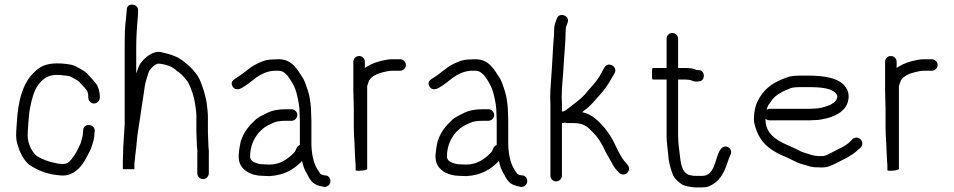

<svg xmlns="http://www.w3.org/2000/svg" viewBox="-20 -756 4137 833"><path d="M413 -332V-338C413 -358.1 406.9 -377.1 399 -390C391 -402 364.9 -428.6 356 -439C341.3 -452.1 322.4 -460.1 305 -470C287.5 -478 252.1 -481 228 -481C180.7 -481 151.6 -467.4 128 -442C83.8 -401.2 64.4 -337 56 -261C54.2 -230.3 50 -199.3 50 -167C50 -155.7 51.7 -144 55 -132L65 -102C77.2 -74 92.4 -50 116 -35C145.3 -17.4 182 -1.7 224 3L242 5C258.3 6.6 271.5 4.5 284 0C321.7 -15.1 343.1 -48.1 361 -84L370 -101C373.3 -107.7 375.7 -113.7 377 -119C383.1 -135.4 390 -156.9 390 -179L391 -189C391 -220 341 -222.7 341 -191L340 -181C340 -171.3 336.6 -155.4 334 -149L330 -135C328.7 -131.7 327 -128 325 -124L317 -107C310.6 -95.4 303.1 -81.7 295.5 -72C286.8 -60.9 276 -45 257 -45C253.7 -44.3 250 -44.3 246 -45C233.4 -45 225.5 -47.7 214 -50C187.8 -55.2 163 -65.5 143 -77C120.4 -92.1 100 -131 100 -168C100 -176.7 100.3 -185.3 101 -194L103 -224C105.6 -244.7 105.9 -267 110 -286C117.6 -324.1 126.3 -360.3 145 -387C164.4 -411.3 183.9 -431 227 -431C233.7 -431 240.3 -430.7 247 -430C256.2 -428.3 274.7 -427.8 283 -425C293.3 -419.1 300.6 -416.5 311 -410C324.2 -403.4 327 -397 340 -383C353.4 -369.6 363 -360.2 363 -338V-332C363 -318.8 374.8 -307 388 -307C401.2 -307 413 -318.8 413 -332Z M530 -714 529 -702C528.3 -694 527.7 -686.3 527 -679C521.2 -641.3 521 -594.6 521 -551V-214C518.9 -170.3 514 -129.7 514 -87C513.3 -77 513 -68 513 -60V-22H563V-41C563 -46.3 563.7 -53.3 565 -62C566.8 -88.3 570.7 -107 573 -137C575.6 -168.8 580.8 -202.8 586 -233C590 -256.1 598.9 -324 603 -346C606.2 -371.8 609.8 -396.4 617 -418C621.3 -428.4 623.4 -442.6 629 -451C636.1 -459.6 651.8 -480 669 -480C702.4 -476.7 729.3 -466.7 748 -448C758.1 -440.4 766.6 -434.8 775 -425C783.5 -414.1 793.1 -406.2 799 -393C810.6 -369.8 822 -335.9 826 -308C828 -290 832 -273.2 832 -253V-186C832 -172.6 834 -142.3 834 -129C834 -115.4 837.9 -103.3 836 -90V-4C836 9.2 847.8 21 861 21C874.2 21 886 9.2 886 -4V-89C887.3 -101.5 884 -114.9 884 -129C884 -143 882 -171.6 882 -186V-255C882 -267 879.3 -285.9 878 -298L876 -314C869.8 -348 857.3 -387.1 844 -416C827.8 -444.3 805.5 -467.9 780 -487C753.1 -510.5 719.4 -520.8 678 -530C641.5 -536.8 606.4 -503.6 591 -483C581 -470.7 578.3 -454.4 571 -438V-552C571 -603 575.4 -654.3 579 -698V-710C582.1 -740.7 530 -747 530 -714Z M1245 -282H1218C1187 -282 1161 -277 1141 -267C1123.7 -257.4 1102.9 -249.9 1088 -236C1059.6 -210.1 1038.4 -184.1 1025 -144C1021 -129 1013.2 -86.2 1016 -68C1019.5 -19.2 1068.8 7 1121 7C1130.3 7.7 1140 8 1150 8C1213.6 4 1253.3 -20.3 1287 -54C1288.3 -55.3 1289.3 -56.7 1290 -58C1295.5 -35.9 1301.8 -15.7 1313 0L1320 14C1324 20.7 1328.7 27 1334 33C1346.9 45.9 1365.9 51.5 1387 55C1393.7 55 1399.7 52.8 1405 48.5C1421.3 35.3 1413.4 5 1391 5L1384 4C1380.2 4 1372.8 -0.2 1370 -2C1365.1 -8.5 1359.2 -18.7 1355 -25C1339 -51.6 1331 -94.5 1331 -136V-233C1331 -241.7 1330.7 -251 1330 -261C1330 -290.5 1326.4 -315.6 1322 -340L1316 -362C1310.4 -378.8 1303.4 -401.7 1295 -416C1270.9 -452.1 1249.2 -499 1189 -499C1180.3 -499 1171.7 -498.7 1163 -498C1132.1 -498 1107 -485.8 1086.5 -475C1062.5 -462.4 1039.6 -440.4 1018 -426C1004.4 -415.1 974.7 -406.8 989 -381C997.9 -365 1015.9 -366.9 1030 -375C1075.9 -400.5 1102.1 -442.5 1167 -449H1189C1203.2 -449 1209.7 -443.6 1218 -437L1228 -427C1244.5 -405 1260.2 -379.1 1267.5 -348.5C1273.7 -322.3 1280 -295.7 1280 -261C1280.7 -251 1281 -241.7 1281 -233V-127C1274.3 -124.3 1269.7 -120 1267 -114L1262 -103C1260 -98.3 1256.7 -94 1252 -90C1228.1 -66.1 1195.7 -42 1149 -42C1140.3 -42 1131.7 -42.3 1123 -43C1116.3 -43 1110 -43.7 1104 -45C1085.7 -50.5 1068.9 -54.3 1065 -74C1065 -123.5 1081.9 -154.7 1103 -181C1109 -187 1115.3 -193 1122 -199C1133.5 -209 1151.7 -215.7 1165 -223C1177 -229 1199.2 -232 1218 -232H1245C1258.2 -232 1270 -243.8 1270 -257C1270 -270.2 1258.2 -282 1245 -282Z M1513 -488V-365C1513 -339.1 1515 -310 1515 -283V-202C1515 -192 1515.3 -181 1516 -169L1518 -135C1518.7 -125 1519 -116 1519 -108C1519 -93.3 1522 -61.8 1522 -50C1522.7 -46 1523 -40.7 1523 -34V-18C1523 -16 1527.2 -15 1535.5 -15C1544.5 -15 1573 -16.9 1573 -24V-382C1575 -389.9 1579 -401 1582 -408C1592.7 -425.8 1619.4 -437.8 1643 -443C1654.5 -445.3 1665.9 -449 1681 -449H1716C1729.2 -449 1741 -460.8 1741 -474C1741 -487.2 1729.2 -499 1716 -499H1681C1671 -499 1661.7 -498 1653 -496C1624.8 -490.9 1596.6 -482.1 1576 -469C1571.3 -467 1567 -464.3 1563 -461V-488C1563 -502.1 1551.7 -513 1538 -513C1524.3 -513 1513 -502.1 1513 -488Z M2099 -282H2072C2041 -282 2015 -277 1995 -267C1977.7 -257.4 1956.9 -249.9 1942 -236C1913.6 -210.1 1892.4 -184.1 1879 -144C1875 -129 1867.2 -86.2 1870 -68C1873.5 -19.2 1922.8 7 1975 7C1984.3 7.7 1994 8 2004 8C2067.6 4 2107.3 -20.3 2141 -54C2142.3 -55.3 2143.3 -56.7 2144 -58C2149.5 -35.9 2155.8 -15.7 2167 0L2174 14C2178 20.7 2182.7 27 2188 33C2200.9 45.9 2219.9 51.5 2241 55C2247.7 55 2253.7 52.8 2259 48.5C2275.3 35.3 2267.4 5 2245 5L2238 4C2234.2 4 2226.8 -0.2 2224 -2C2219.1 -8.5 2213.2 -18.7 2209 -25C2193 -51.6 2185 -94.5 2185 -136V-233C2185 -241.7 2184.7 -251 2184 -261C2184 -290.5 2180.4 -315.6 2176 -340L2170 -362C2164.4 -378.8 2157.4 -401.7 2149 -416C2124.9 -452.1 2103.2 -499 2043 -499C2034.3 -499 2025.7 -498.7 2017 -498C1986.1 -498 1961 -485.8 1940.5 -475C1916.5 -462.4 1893.6 -440.4 1872 -426C1858.4 -415.1 1828.7 -406.8 1843 -381C1851.9 -365 1869.9 -366.9 1884 -375C1929.9 -400.5 1956.1 -442.5 2021 -449H2043C2057.2 -449 2063.7 -443.6 2072 -437L2082 -427C2098.5 -405 2114.2 -379.1 2121.5 -348.5C2127.7 -322.3 2134 -295.7 2134 -261C2134.7 -251 2135 -241.7 2135 -233V-127C2128.3 -124.3 2123.7 -120 2121 -114L2116 -103C2114 -98.3 2110.7 -94 2106 -90C2082.1 -66.1 2049.7 -42 2003 -42C1994.3 -42 1985.7 -42.3 1977 -43C1970.3 -43 1964 -43.7 1958 -45C1939.7 -50.5 1922.9 -54.3 1919 -74C1919 -123.5 1935.9 -154.7 1957 -181C1963 -187 1969.3 -193 1976 -199C1987.5 -209 2005.7 -215.7 2019 -223C2031 -229 2053.2 -232 2072 -232H2099C2112.2 -232 2124 -243.8 2124 -257C2124 -270.2 2112.2 -282 2099 -282Z M2392.5 31C2406.1 31 2418 19.5 2418 6V-222C2422 -222 2426.7 -222.7 2432 -224C2434.7 -222.7 2437.7 -222 2441 -222H2468C2509.2 -222 2527.2 -208.9 2548 -186C2574.6 -161.6 2592.5 -131 2608 -96L2617 -80C2621.6 -70.7 2628.4 -61.2 2633 -52C2639.2 -38.1 2648.7 -24.3 2659 -14L2667 -6C2671.7 -1.3 2677.5 1 2684.5 1C2698.1 1 2709 -10.5 2709 -24C2709 -30.7 2706.7 -36.7 2702 -42C2684.9 -59.1 2672.2 -80.5 2661 -103L2653 -119C2643.8 -139.7 2629.3 -166.9 2616 -184L2604 -200C2580 -227.4 2548.8 -261.9 2506 -269L2511 -274C2541.6 -294.4 2564.7 -325 2589 -352C2611.9 -377.2 2628.8 -407.9 2646 -438C2663 -465.1 2618.4 -491.8 2603 -464C2598.1 -455.4 2593.9 -449.7 2589 -439C2570.8 -402.6 2542.2 -377.3 2518 -347C2495.5 -321.7 2465.4 -302.1 2439 -281C2432.9 -275.8 2425.6 -272 2418 -272V-305C2418 -314.3 2417.7 -324.3 2417 -335C2417 -381.6 2422.9 -420.6 2425 -467C2427.4 -516.6 2434 -571.9 2434 -620C2434 -624.7 2434.3 -629.3 2435 -634C2435 -637.3 2436.3 -642 2439 -648L2443 -659C2453 -688.9 2405.5 -704.4 2396 -676L2392 -665C2386 -649.4 2384 -639.3 2384 -619C2384 -600.5 2381 -577.7 2380 -557.5C2377.5 -505.6 2373.4 -446.6 2370 -396L2368 -366C2367.3 -355.3 2367 -344.3 2367 -333C2367.7 -323.7 2368 -314.3 2368 -305V6C2368 19.5 2378.9 31 2392.5 31Z M2872 -588V-461H2812C2809.3 -461 2808.3 -452.7 2809 -436C2808.3 -419.3 2809.3 -411 2812 -411H2872V-167C2872 -139.8 2876.8 -110.7 2879 -86L2881 -64C2884.9 -40.8 2892.9 -12.3 2901 6C2906.9 20.3 2926.9 36.3 2940 45C2956.3 52.4 2972.1 54.4 2993 57H3027C3037 57 3046 55.7 3054 53C3087.8 39.5 3109.9 13.9 3124 -19C3134.1 -39.3 3139.2 -64.4 3149 -84C3156.6 -97.6 3149.2 -112.4 3139 -117.5C3119.6 -127.2 3107.6 -111.6 3101 -100C3082.4 -66.5 3080.7 7 3027 7H2994C2990.7 6.3 2987.3 6 2984 6C2978.7 4.7 2974 3.7 2970 3C2968 3 2966.3 2.3 2965 1C2942.3 -8.1 2934.1 -41.7 2931 -70C2927.8 -101.9 2922 -131.9 2922 -167V-411H2951C2956.4 -411 2973 -409.7 2978 -408C2989.4 -401.9 2998.6 -401.2 3011 -403C3043 -403 3040.1 -455.2 3008 -452H3001C2993 -460 2965.7 -461 2951 -461H2922V-588C2922 -601.5 2910.1 -613 2896.5 -613C2882.9 -613 2872 -601.5 2872 -588Z M3306 -280 3310 -292C3311.3 -296.7 3315.3 -303.3 3322 -312C3335.4 -332.9 3348.7 -343.4 3369 -355L3387 -364C3395 -366.7 3402.3 -369.7 3409 -373C3421 -377.5 3437.5 -378 3454 -378H3482C3533.2 -378 3598.3 -376.7 3613 -340C3613 -316.8 3593.5 -308.1 3580 -300L3568 -296C3552.4 -290.2 3534.9 -285 3514 -285C3506.7 -284.3 3499.3 -284 3492 -284H3319C3315 -284 3310.7 -282.7 3306 -280ZM3695.5 -159C3688.5 -159 3682.7 -156.7 3678 -152L3671 -144C3658.1 -131.1 3640.8 -119.9 3623 -112L3584 -92C3573.5 -86.8 3564.4 -80.8 3552 -79H3531C3516.1 -80.2 3511.5 -80.7 3500 -84L3484 -89C3475 -91.3 3462.7 -95.9 3455 -99C3399.8 -130.6 3301 -148.7 3301 -237V-241C3306.3 -236.3 3312.3 -234 3319 -234H3492C3500 -234 3508.3 -234.3 3517 -235C3526.3 -235 3535.3 -236 3544 -238C3585.5 -244.9 3626 -260.6 3647 -290C3664.5 -313.8 3667.9 -352.9 3650 -376C3622.7 -419 3555 -428 3482 -428H3454C3430.5 -428 3408.3 -426.4 3391 -419C3343 -401.5 3307.5 -380.8 3281 -341C3261 -311.7 3251 -282.9 3251 -236C3251 -228 3253 -217.7 3257 -205C3271.8 -154.7 3300.5 -121.1 3342 -98C3363.2 -83.8 3383.3 -79.2 3408 -66C3433 -54.9 3443.6 -46.9 3470 -41L3487 -36C3500.7 -31.4 3509.5 -30 3528 -30C3538 -29.3 3547.3 -29.3 3556 -30C3575.8 -31.2 3591.3 -40.5 3606 -47L3645 -67C3667.4 -78.2 3689.1 -92.1 3706 -109L3714 -116C3718.7 -120.7 3721 -126.5 3721 -133.5C3721 -147.4 3709.4 -159 3695.5 -159Z M3820 -488V-365C3820 -339.1 3822 -310 3822 -283V-202C3822 -192 3822.3 -181 3823 -169L3825 -135C3825.7 -125 3826 -116 3826 -108C3826 -93.3 3829 -61.8 3829 -50C3829.7 -46 3830 -40.7 3830 -34V-18C3830 -16 3834.2 -15 3842.5 -15C3851.5 -15 3880 -16.9 3880 -24V-382C3882 -389.9 3886 -401 3889 -408C3899.7 -425.8 3926.4 -437.8 3950 -443C3961.5 -445.3 3972.9 -449 3988 -449H4023C4036.2 -449 4048 -460.8 4048 -474C4048 -487.2 4036.2 -499 4023 -499H3988C3978 -499 3968.7 -498 3960 -496C3931.8 -490.9 3903.6 -482.1 3883 -469C3878.3 -467 3874 -464.3 3870 -461V-488C3870 -502.1 3858.7 -513 3845 -513C3831.3 -513 3820 -502.1 3820 -488Z"/></svg>

Font: HoneyBee
Style: Book
Weight: 300
Foundry: Cannot Into Space Fonts
Version: Version 0.89